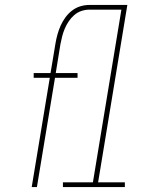

<svg xmlns="http://www.w3.org/2000/svg" viewBox="-20 -755 640 775"><path d="M108 0 181 -441H116V-460H184L204 -580Q207 -598 212 -616Q217 -634 224.5 -651Q232 -668 243.5 -684Q255 -700 270.5 -712Q286 -724 304 -729.5Q322 -735 340 -735H390V-716H340Q324 -716 308 -710.5Q292 -705 279.5 -694Q267 -683 257.5 -669Q248 -655 241.5 -639.5Q235 -624 231 -608.5Q227 -593 224 -577L205 -460H293V-441H202L129 0ZM234 0V-19H355L470 -716H362V-735H494L376 -19H484V0Z"/></svg>

Font: Iosevka Thin Extended Oblique
Style: Regular
Weight: 100
Width: 7
Italic angle: -9°
Monospace: yes
Designer: Belleve Invis
Foundry: Belleve Invis
Version: Version 32.5.0; ttfautohint (v1.8.4)